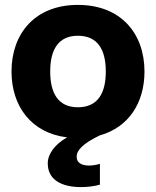

<svg xmlns="http://www.w3.org/2000/svg" viewBox="-20 -552 637 784"><path d="M298 -114C218 -114 185 -171 185 -260C185 -349 218 -406 298 -406C379 -406 412 -349 412 -260C412 -171 379 -114 298 -114ZM27 -260C27 -119 107 -9 254 9C204 37 175 77 175 115C175 184 234 212 311 212C334 212 365 209 388 202V117C374 121 359 124 344 124C315 124 293 114 293 88C293 62 317 35 387 1C506 -32 570 -133 570 -260C570 -415 474 -532 298 -532C123 -532 27 -415 27 -260Z"/></svg>

Font: Aspekta 750
Style: Regular
Weight: 750
Designer: Ivo Dolenc
Version: Version 2.000